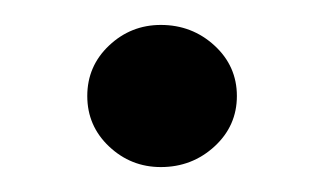

<svg xmlns="http://www.w3.org/2000/svg" viewBox="-20 -360 260 154"><path d="M109 -226Q85 -226 67.5 -242.5Q50 -259 50 -283Q50 -307 67.5 -323.5Q85 -340 109 -340Q134 -340 152 -323.5Q170 -307 170 -283Q170 -259 152 -242.5Q134 -226 109 -226Z"/></svg>

Font: Alumni Sans Thin
Style: Bold
Weight: 700
Version: Version 1.018